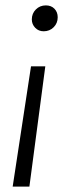

<svg xmlns="http://www.w3.org/2000/svg" viewBox="-20 -495 278 712"><path d="M98 -423Q98 -445 113 -460Q128 -475 150 -475Q170 -475 182 -462.5Q194 -450 194 -431Q194 -409 179 -394Q164 -379 142 -379Q123 -379 110.5 -392Q98 -405 98 -423ZM89 197H27L95 -249H148Z"/></svg>

Font: Fira Sans Light
Style: Italic
Weight: 300
Italic angle: -8°
Designer: bBox Type GmbH & Carrois Corporate GbR & Edenspiekermann AG
Foundry: bBox Type GmbH & Carrois Corporate GbR & Edenspiekermann AG
Version: Version 4.301